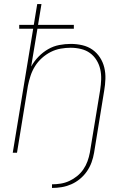

<svg xmlns="http://www.w3.org/2000/svg" viewBox="-20 -755 640 949"><path d="M237 174V156Q258 156 280 152.5Q302 149 322.5 139.5Q343 130 361 115.5Q379 101 392 82Q405 63 412.5 42Q420 21 424 0Q437 -77 449.5 -154.5Q462 -232 475 -310Q479 -336 480 -362Q481 -388 475.5 -412.5Q470 -437 457 -458Q444 -479 424.5 -493Q405 -507 380 -513Q355 -519 329 -519Q305 -519 279.5 -514.5Q254 -510 230.5 -498Q207 -486 187 -468Q167 -450 153 -427.5Q139 -405 131 -380.5Q123 -356 118 -331L64 0H43L144 -613H75V-632H147L164 -735H185L168 -632H345V-613H165L134 -426Q149 -453 170.5 -475Q192 -497 218 -512Q244 -527 273 -532.5Q302 -538 330 -538Q359 -538 387 -531.5Q415 -525 437 -509.5Q459 -494 474 -471Q489 -448 495.5 -421Q502 -394 501 -365Q500 -336 495 -307L445 0Q441 24 432.5 47.5Q424 71 409.5 92Q395 113 375 129.5Q355 146 332 156Q309 166 285 170Q261 174 237 174Z"/></svg>

Font: Iosevka Curly ThExObl
Style: Regular
Weight: 100
Width: 7
Italic angle: -9°
Monospace: yes
Designer: Belleve Invis
Foundry: Belleve Invis
Version: Version 11.1.0; ttfautohint (v1.8.3)